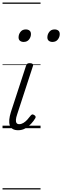

<svg xmlns="http://www.w3.org/2000/svg" viewBox="-20 -1015 493 1520"><path d="M124 16Q97 16 80.5 6Q64 -4 57.5 -23Q51 -42 53.5 -68.5Q56 -95 66 -127L186 -494Q190 -506 196 -510.5Q202 -515 217 -515Q231 -515 238 -509Q245 -503 241 -493L116 -110Q107 -84 106 -66.5Q105 -49 111.5 -40.5Q118 -32 132 -32Q149 -32 165.5 -42Q182 -52 196.5 -68Q211 -84 222 -99Q227 -106 234 -108.5Q241 -111 251 -104Q261 -98 262 -91Q263 -84 258 -77Q247 -58 227 -36Q207 -14 181 1Q155 16 124 16ZM167 -683Q150 -683 138.5 -692Q127 -701 127 -719Q127 -743 142 -762.5Q157 -782 184 -782Q202 -782 213.5 -773Q225 -764 225 -745Q225 -722 210 -702.5Q195 -683 167 -683ZM395 -683Q378 -683 366.5 -692Q355 -701 355 -719Q355 -743 370 -762.5Q385 -782 412 -782Q430 -782 441.5 -773Q453 -764 453 -745Q453 -722 438 -702.5Q423 -683 395 -683ZM0 475H301V485H0ZM0 -20H301V0H0ZM0 -505H301V-500H0ZM0 -995H301V-985H0Z"/></svg>

Font: Playwrite CZ Guides
Style: Regular
Weight: 400
Designer: Veronika Burian, José Scaglione
Foundry: TypeTogether
Version: Version 1.003